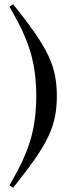

<svg xmlns="http://www.w3.org/2000/svg" viewBox="-20 -757 322 900"><path d="M150 -307Q150 -361 144 -409.8Q138 -458.5 124.2 -507.5Q110.5 -556.5 85.8 -609.8Q61 -663 24 -725.5L41.5 -737Q104 -659.5 144.2 -601.2Q184.5 -543 206.8 -495.8Q229 -448.5 237.8 -403.2Q246.5 -358 246.5 -307Q246.5 -255.5 237.8 -210.5Q229 -165.5 206.8 -118Q184.5 -70.5 144.2 -12.5Q104 45.5 41.5 123L24 112Q61 49 85.8 -4.2Q110.5 -57.5 124.2 -106.2Q138 -155 144 -204Q150 -253 150 -307Z"/></svg>

Font: Newsreader 60pt SemiBold
Style: Regular
Weight: 600
Designer: Hugues Gentile
Foundry: Production Type
Version: Version 1.003